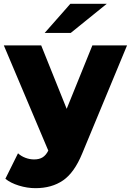

<svg xmlns="http://www.w3.org/2000/svg" viewBox="-31 -779 683 1002"><path d="M632 -542 398 22Q357 122 298 162.5Q239 203 154 203Q111 203 67.5 189.5Q24 176 -3 154L63 21Q79 36 101.5 44.5Q124 53 147 53Q174 53 191.5 42Q209 31 221 7L-11 -542H184L317 -211L451 -542ZM336 -759H526L338 -607H202Z"/></svg>

Font: CMG Sans ExtraBold
Style: Regular
Weight: 800
Designer: Julieta Ulanovsky
Foundry: Julieta Ulanovsky
Version: Version 7.200